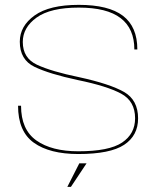

<svg xmlns="http://www.w3.org/2000/svg" viewBox="-20 -614 649 771"><path d="M294.5 4.5Q179.5 4.5 116 -40.8Q52.5 -86 52.5 -189.5H64.5Q64.5 -93.5 126 -50Q187.5 -6.5 294.5 -6.5Q418 -6.5 470.2 -41.5Q522.5 -76.5 522.5 -139Q522.5 -208 466 -238.2Q409.5 -268.5 292.5 -292.5Q178 -317 118.8 -345.5Q59.5 -374 59.5 -446.5Q59.5 -509.5 119 -552Q178.5 -594.5 296.5 -594.5Q416 -594.5 473.8 -550.5Q531.5 -506.5 531.5 -415.5H519.5Q519.5 -499 464.5 -541.2Q409.5 -583.5 296.5 -583.5Q182.5 -583.5 127 -543.5Q71.5 -503.5 71.5 -445.5Q71.5 -380.5 129 -353.8Q186.5 -327 298 -304Q421.5 -277 478 -244.8Q534.5 -212.5 534.5 -138.5Q534.5 -69.5 478.5 -32.5Q422.5 4.5 294.5 4.5ZM250.3 136.5 298.4 42H327.5L264.7 136.5Z"/></svg>

Font: Anybody ExtraExpanded Thin
Style: Regular
Weight: 100
Width: 8
Designer: Tyler Finck
Foundry: Etcetera Type Company
Version: Version 1.010; ttfautohint (v1.8.3) -l 8 -r 50 -G 200 -x 14 